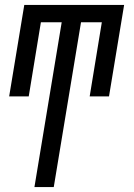

<svg xmlns="http://www.w3.org/2000/svg" viewBox="-20 -540 540 775"><path d="M119 215 229 -450H145L96 -151H17L78 -520H481L420 -151H342L391 -450H307L197 215Z"/></svg>

Font: Iosevka Gothic
Style: Italic
Weight: 400
Italic angle: -9°
Monospace: yes
Designer: Belleve Invis
Foundry: Belleve Invis
Version: Version 15.5.1; ttfautohint (v1.8.4)